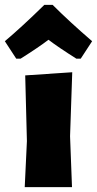

<svg xmlns="http://www.w3.org/2000/svg" viewBox="-59 -772 400 792"><path d="M8 -530 -39 -602Q30 -660 124 -752H158Q228 -682 321 -602L274 -530H256Q180 -578 141 -608Q102 -578 26 -530ZM43 0 52 -190 45 -461 239 -474 230 -210 238 0Z"/></svg>

Font: Alegreya Sans SC Black
Style: Regular
Weight: 900
Designer: Juan Pablo del Peral
Foundry: Huerta Tipografica
Version: Version 2.007